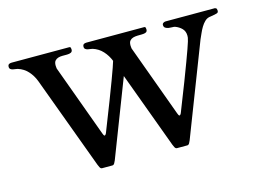

<svg xmlns="http://www.w3.org/2000/svg" viewBox="-70 -562 947 699"><g transform="rotate(-15 403.5 -212.5)"><path d="M224.1 -1.5 94.7 -351.6Q86.4 -373.5 71.3 -390.1Q56.2 -406.7 34.2 -413.6Q31.2 -414.6 26.4 -415Q21.5 -415.5 16.6 -416.5Q11.7 -417.5 7.8 -420.4Q3.9 -423.3 3.9 -429.7Q3.9 -441.4 18.1 -441.4H235.4Q240.2 -441.4 241 -437Q241.7 -432.6 241.7 -431.2Q241.7 -423.3 235.8 -420.4Q230 -417.5 220.9 -417.5Q211.9 -417.5 203.4 -417.5Q194.8 -417.5 187.5 -415.3Q180.2 -413.1 175.3 -407.5Q170.4 -401.9 170.4 -389.6Q170.4 -388.2 170.9 -383.5Q171.4 -378.9 171.4 -378.4L270.5 -107.4Q271.5 -105 273.2 -101.1Q274.9 -97.2 277.3 -97.2Q278.3 -97.2 280 -98.9Q281.7 -100.6 283 -103.3Q284.2 -106 285.2 -108.6Q286.1 -111.3 286.6 -112.3Q310.5 -172.9 326.7 -214.8Q342.8 -256.8 353.3 -284.7Q363.8 -312.5 369.1 -328.1Q374.5 -343.8 377 -352.1Q368.7 -373.5 353.5 -390.1Q338.4 -406.7 316.4 -413.6Q313.5 -414.6 308.6 -415Q303.7 -415.5 298.8 -416.5Q293.9 -417.5 290 -420.4Q286.1 -423.3 286.1 -429.7Q286.1 -441.4 300.3 -441.4H517.6Q522.5 -441.4 523.2 -437Q523.9 -432.6 523.9 -431.2Q523.9 -423.3 518.3 -420.7Q512.7 -418 503.9 -418Q495.1 -418 486.1 -417.7Q477.1 -417.5 469.7 -415.3Q462.4 -413.1 457.5 -407.5Q452.6 -401.9 452.6 -389.6Q452.6 -388.2 453.1 -383.5Q453.6 -378.9 453.6 -378.4L552.7 -107.4Q553.7 -105 555.4 -101.1Q557.1 -97.2 559.6 -97.2Q560.5 -97.2 562.3 -98.9Q564 -100.6 565.2 -103.3Q566.4 -106 567.4 -108.6Q568.4 -111.3 568.8 -112.3Q591.8 -169.9 607.4 -210.7Q623 -251.5 633.3 -279.1Q643.6 -306.6 649.4 -323.2Q655.3 -339.8 658.2 -349.4Q661.1 -358.9 661.6 -363Q662.1 -367.2 662.1 -370.6Q662.1 -387.2 651.9 -397.7Q641.6 -408.2 626.5 -413.6Q622.6 -414.6 616.2 -414.6Q609.9 -414.6 603.3 -415.5Q596.7 -416.5 591.3 -419.9Q585.9 -423.3 585.9 -431.2Q585.9 -436 590.1 -438.7Q594.2 -441.4 599.1 -441.4H784.7Q790 -439.9 791 -436.5Q792 -433.1 792 -430.7Q792 -426.8 790.8 -424.6Q789.6 -422.4 785.2 -420.9Q780.8 -419.4 774.2 -418.5Q767.6 -417.5 756.8 -415.5Q747.1 -413.6 739.3 -406Q731.4 -398.4 725.1 -387.9Q718.8 -377.4 713.9 -366Q709 -354.5 704.6 -345.2L571.3 -0.5Q569.8 2.9 566.7 9Q563.5 15.1 558.1 15.1H519.5Q514.2 15.1 511 8.8Q507.8 2.4 506.3 -1.5L400.4 -288.6L289.1 -0.5Q287.6 2.9 284.4 9Q281.2 15.1 275.9 15.1H237.3Q231.9 15.1 228.8 8.8Q225.6 2.4 224.1 -1.5Z"/></g></svg>

Font: Kurinto Book Core
Style: Regular
Weight: 400
Designer: Kurinto was developed by Clint Goss from a range of fonts that are compatible with the SIL Open Font License Version 1.1
Foundry: Clinton F. Goss
Version: Version 2.196; July 25, 2020